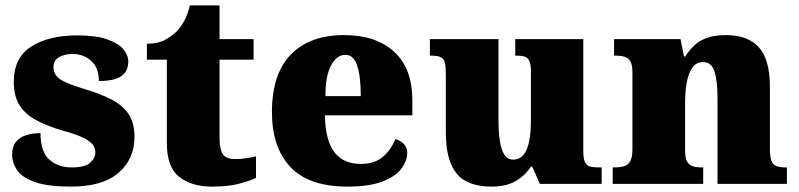

<svg xmlns="http://www.w3.org/2000/svg" viewBox="-20 -681 2958 711"><path d="M243 10Q159 10 111.5 -6Q64 -22 44.5 -49.5Q25 -77 25 -109Q25 -138 39 -155.5Q53 -173 77 -180.5Q101 -188 130 -188Q130 -119 162.5 -90Q195 -61 246 -61Q294 -61 313.5 -78Q333 -95 333 -117Q333 -136 320 -149.5Q307 -163 280.5 -174.5Q254 -186 213 -197Q152 -215 111.5 -237.5Q71 -260 51 -293.5Q31 -327 31 -378Q31 -467 95.5 -508.5Q160 -550 266 -550Q335 -550 376.5 -535.5Q418 -521 436.5 -499Q455 -477 455 -453Q455 -417 429 -399Q403 -381 346 -381Q346 -430 318 -455.5Q290 -481 249 -481Q218 -481 198 -469Q178 -457 178 -432Q178 -414 188.5 -400.5Q199 -387 225 -375.5Q251 -364 297 -350Q351 -334 392 -313Q433 -292 455.5 -259.5Q478 -227 478 -174Q478 -92 419 -41Q360 10 243 10Z M766 10Q689 10 643.5 -26Q598 -62 598 -150V-460H524V-519Q567 -519 595 -535.5Q623 -552 637 -568Q651 -582 663.5 -606Q676 -630 683 -661H793V-536H919V-460H793V-170Q793 -130 804.5 -111Q816 -92 852 -92Q872 -92 892 -95Q912 -98 928 -102V-22Q910 -13 869 -1.5Q828 10 766 10Z M1266 10Q1124 10 1055.5 -62.5Q987 -135 987 -266Q987 -407 1057 -479Q1127 -551 1254 -551Q1372 -551 1439.5 -489.5Q1507 -428 1507 -309V-254H1183Q1185 -160 1218.5 -117Q1252 -74 1316 -74Q1367 -74 1397.5 -100Q1428 -126 1444 -166Q1463 -161 1475.5 -148Q1488 -135 1488 -115Q1488 -85 1466 -56Q1444 -27 1395.5 -8.5Q1347 10 1266 10ZM1316 -325Q1316 -399 1302.5 -438.5Q1289 -478 1259 -478Q1227 -478 1206 -439Q1185 -400 1185 -325Z M1801 10Q1709 10 1670 -39.5Q1631 -89 1631 -189V-402Q1631 -431 1628 -446.5Q1625 -462 1613.5 -468.5Q1602 -475 1576 -475H1572V-536H1826V-234Q1826 -192 1831 -159.5Q1836 -127 1847.5 -108.5Q1859 -90 1880 -90Q1904 -90 1918.5 -107.5Q1933 -125 1939.5 -157.5Q1946 -190 1946 -235V-417Q1946 -444 1939.5 -456.5Q1933 -469 1921 -472Q1909 -475 1892 -475H1888V-536H2140V-121Q2140 -93 2146.5 -80Q2153 -67 2166 -64Q2179 -61 2196 -61H2208V0H1979L1951 -64H1946Q1924 -30 1889 -10Q1854 10 1801 10Z M2249 0V-61H2253Q2276 -61 2291 -65.5Q2306 -70 2314 -84.5Q2322 -99 2322 -128V-412Q2322 -439 2315 -452.5Q2308 -466 2294 -470.5Q2280 -475 2258 -475H2254V-536H2500L2513 -472H2518Q2531 -493 2549 -511Q2567 -529 2596 -540Q2625 -551 2669 -551Q2749 -551 2790 -506Q2831 -461 2831 -360V-131Q2831 -101 2836.5 -86Q2842 -71 2855 -66Q2868 -61 2890 -61H2894V0H2637V-317Q2637 -381 2626 -416Q2615 -451 2583 -451Q2558 -451 2543.5 -430Q2529 -409 2523 -375Q2517 -341 2517 -301V-125Q2517 -98 2523.5 -84.5Q2530 -71 2544 -66Q2558 -61 2580 -61H2584V0Z"/></svg>

Font: Noto Serif Kannada Black
Style: Regular
Weight: 900
Version: Version 2.003